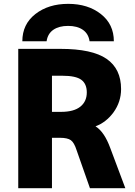

<svg xmlns="http://www.w3.org/2000/svg" viewBox="-20 -990 709 1012"><path d="M253.9 -263.7V2H76.2V-732.4H298.8Q465.8 -732.4 542 -679.7Q618.2 -627 618.2 -520.5Q618.2 -453.1 578.1 -397.5Q539.1 -344.7 483.4 -324.2Q530.3 -294.9 561.5 -209L640.6 2H454.1L383.8 -198.2Q371.1 -238.3 353.5 -251Q335.9 -263.7 295.9 -263.7ZM308.6 -590.8H253.9V-400.4H301.8Q369.1 -400.4 403.3 -427.7Q437.5 -455.1 437.5 -502.9Q437.5 -547.9 408.7 -569.3Q379.9 -590.8 308.6 -590.8ZM580.1 -772.5H452.1Q446.3 -812.5 416.5 -833Q386.7 -853.5 338.9 -853.5Q291 -853.5 261.2 -833Q231.4 -812.5 225.6 -772.5H97.7Q97.7 -862.3 166.5 -916Q235.4 -969.7 339.4 -969.7Q443.4 -969.7 511.7 -916Q580.1 -862.3 580.1 -772.5Z"/></svg>

Font: Gen Shin Gothic Heavy
Style: Bold
Weight: 900
Designer: [Source Han Sans]
Ryoko NISHIZUKA  (kana & ideographs); Paul D. Hunt (Latin, Greek & Cyrillic); Wenlong ZHANG  (bopomofo
Version: Version 1.002.20150607